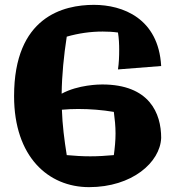

<svg xmlns="http://www.w3.org/2000/svg" viewBox="-20 -728 721 791"><path d="M644 -160C644 -261 596 -380 401 -380C389 -380 302 -379 234 -342C235 -420 243 -499 255 -577C304 -591 353 -598 403 -598C424 -598 444 -597 466 -594C470 -570 471 -546 471 -522C471 -495 470 -469 466 -442L644 -456C633 -653 485 -708 367 -708C241 -708 38 -659 38 -332C38 -82 179 43 347 43C524 43 640 -59 644 -160ZM302 -279C352 -279 401 -275 449 -267C453 -237 456 -208 456 -178C456 -148 453 -119 449 -89C416 -86 384 -84 352 -84C319 -84 287 -86 255 -89C245 -151 237 -214 235 -276C257 -278 280 -279 302 -279Z"/></svg>

Font: Galindo
Style: Regular
Weight: 400
Designer: Astigmatic (AOETI)
Foundry: Astigmatic (AOETI)
Version: Version 1.000